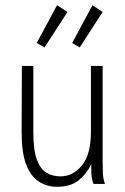

<svg xmlns="http://www.w3.org/2000/svg" viewBox="-20 -706 478 737"><path d="M199 11Q160 11 129 -9Q98 -29 80.5 -74.5Q63 -120 63 -197L64 -453H108V-197Q108 -130 121.5 -93.5Q135 -57 158.5 -43Q182 -29 212 -29Q260 -29 294.5 -71Q329 -113 329 -201V-453H374V-82Q374 -64 375 -41Q376 -18 383 0H339Q332 -17 331 -37.5Q330 -58 330 -75Q313 -39 282 -14Q251 11 199 11ZM286 -524 257 -541 335 -686 374 -660ZM151 -524 121 -541 199 -686 239 -660Z"/></svg>

Font: Inconsolata SemiCondensed Light
Style: Regular
Weight: 300
Width: 4
Monospace: yes
Designer: Raph Levien, Cyreal, Brenton Simpson
Foundry: Raph Levien, Cyreal, Google
Version: Version 3.100; ttfautohint (v1.8.4.7-5d5b)